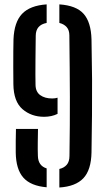

<svg xmlns="http://www.w3.org/2000/svg" viewBox="-20 -826 476 854"><path d="M39.5 -451.5Q39 -488 39 -526.8Q39 -565.5 39.2 -598.2Q39.5 -631 40 -650.5Q43 -727.5 78.2 -764.5Q113.5 -801.5 187.5 -806.5V-724Q139.5 -715 139 -667.5Q139 -656.5 138.5 -627.2Q138 -598 137.8 -562Q137.5 -526 137.5 -494.8Q137.5 -463.5 138 -449Q138.5 -417.5 159 -402.8Q179.5 -388 212 -388Q226 -388 236 -391.5V-319.5Q209.5 -306.5 176 -306.5Q119.5 -306.5 80 -340.5Q40.5 -374.5 39.5 -451.5ZM244 8V-74.5Q264.5 -79 276.8 -93Q289 -107 289 -133Q290 -205.5 290.5 -269Q291 -332.5 290.8 -394.2Q290.5 -456 290 -522.8Q289.5 -589.5 288.5 -668.5Q288.5 -692 276.5 -705.5Q264.5 -719 244 -724V-806.5Q319.5 -801.5 352.2 -764.2Q385 -727 387 -650.5Q389 -554 389.5 -473.5Q390 -393 389.2 -315.2Q388.5 -237.5 387 -148Q385.5 -70 350.8 -33.2Q316 3.5 244 8ZM50 -148Q50 -166 50 -198.5Q50 -231 51 -252.5H149Q148.5 -223.5 148 -192.5Q147.5 -161.5 148.5 -133Q149.5 -88.5 187.5 -77V7Q116.5 1 83.8 -36Q51 -73 50 -148Z"/></svg>

Font: Big Shoulders Stencil Text SemiBold
Style: Regular
Weight: 600
Designer: Patric King
Foundry: XO Type Co
Version: Version 1.000